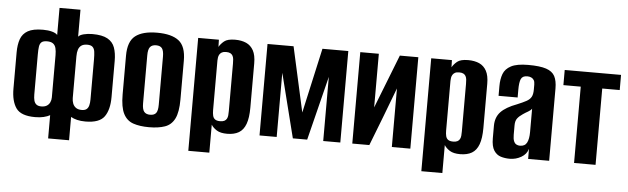

<svg xmlns="http://www.w3.org/2000/svg" viewBox="-46 -755 3387 1035"><g transform="rotate(5 1647.5 -237.5)"><path d="M238.8 115.3V-10.5Q224.4 -2.5 204.7 2.2Q185 7 158.4 7Q82 7 55.6 -30.5Q29.2 -68 29.2 -136V-332Q29.2 -374 39.9 -404Q50.6 -434 78.8 -450Q107 -466 160.4 -466Q188.7 -466 209.6 -460.2Q230.5 -454.4 238.8 -444.5V-591H352.1V-445.1Q359 -454.7 380.7 -460.4Q402.5 -466 427.7 -466Q481.1 -466 509.8 -450Q538.5 -434 549.2 -404Q559.9 -374 559.9 -332V-136Q559.9 -68 533.2 -30.5Q506.5 7 430.7 7Q405.2 7 385.8 2.2Q366.5 -2.5 352.1 -10.8V115.3ZM186.6 -53.3Q205 -53.3 216.6 -60.5Q228.2 -67.7 233.8 -80.2Q239.5 -92.7 239.5 -106.4V-335.3Q239.5 -357.5 235.5 -373.2Q231.5 -388.9 220.3 -397.3Q209 -405.7 187.6 -405.7Q167.2 -405.7 158 -397.8Q148.8 -389.8 146.3 -373.4Q143.9 -357 143.9 -330.7V-113.8Q143.9 -94.8 147.5 -81.3Q151.1 -67.8 160.7 -60.5Q170.2 -53.3 186.6 -53.3ZM405.5 -53.3Q422.6 -53.3 431.7 -60.5Q440.8 -67.8 444.4 -81.7Q448 -95.5 448 -113.8V-330.7Q448 -355.6 445.7 -372Q443.5 -388.5 434.4 -397.4Q425.3 -406.4 404.9 -406.4Q385.1 -406.4 373.5 -398.3Q362 -390.2 357 -375.4Q352.1 -360.7 352.1 -338.8V-113.2Q352.1 -97.1 357.5 -83.3Q363 -69.4 374.8 -61.3Q386.5 -53.3 405.5 -53.3Z M775 7.7Q724.9 7.7 689.7 -4.3Q654.5 -16.3 636.4 -51.6Q618.2 -86.9 618.2 -155.7V-365.9Q618.2 -442.7 657.3 -473.2Q696.5 -503.7 775 -503.7Q853.5 -503.7 892.3 -473.5Q931.1 -443.4 931.1 -365.9V-156.4Q931.1 -87.2 913.3 -51.9Q895.5 -16.6 860.6 -4.5Q825.8 7.7 775 7.7ZM775 -59.7Q797.3 -59.7 807.2 -72.3Q817.1 -84.8 817.1 -117.7V-377.9Q817.1 -409.2 807.5 -422.4Q798 -435.6 775 -435.6Q753.4 -435.6 742.8 -422.9Q732.2 -410.2 732.2 -377.9V-117.7Q732.2 -85.1 742.8 -72.4Q753.4 -59.7 775 -59.7Z M997.4 116V-495H1109.5L1110.5 -456.2Q1119.8 -473 1137.9 -487.9Q1156 -502.7 1196.8 -502.7Q1231.6 -502.7 1257 -491.4Q1282.3 -480 1296.3 -454.3Q1310.3 -428.5 1310.3 -385V-144.8Q1310.3 -89.6 1298 -56.4Q1285.7 -23.1 1260.7 -8.4Q1235.7 6.3 1197.5 6.3Q1161.5 6.3 1141.5 -6.2Q1121.4 -18.7 1111.1 -35.4V116ZM1153.9 -58Q1168.7 -58 1177.1 -62.4Q1185.5 -66.8 1189.9 -74.7Q1194.3 -82.7 1195.3 -93.3Q1196.3 -103.9 1196.3 -117V-373.2Q1196.3 -386.4 1195.3 -397Q1194.3 -407.5 1189.9 -415.7Q1185.5 -423.8 1177.1 -428.1Q1168.7 -432.5 1153.9 -432.5Q1139.7 -432.5 1131.3 -427.7Q1122.9 -422.9 1118.5 -415.4Q1114.1 -407.9 1112.8 -399.1Q1111.4 -390.4 1111.4 -382.7V-114.1Q1111.4 -97.1 1114.5 -84.2Q1117.6 -71.3 1126.9 -64.7Q1136.1 -58 1153.9 -58Z M1372.6 0V-495H1513.6L1591.5 -143.4L1669.8 -495H1809.8V0H1717.3V-347.2L1630.5 0H1553L1465.5 -347.2V0Z M1874.6 0V-494.7H1975V-204.5L2088.7 -494.7H2188.7V0H2088.6V-317Q2058.3 -237.4 2028.3 -158.5Q1998.3 -79.6 1966.8 0Z M2258.4 116V-495H2370.5L2371.5 -456.2Q2380.8 -473 2398.9 -487.9Q2417 -502.7 2457.8 -502.7Q2492.6 -502.7 2518 -491.4Q2543.3 -480 2557.3 -454.3Q2571.3 -428.5 2571.3 -385V-144.8Q2571.3 -89.6 2559 -56.4Q2546.7 -23.1 2521.7 -8.4Q2496.7 6.3 2458.5 6.3Q2422.5 6.3 2402.5 -6.2Q2382.4 -18.7 2372.1 -35.4V116ZM2414.9 -58Q2429.7 -58 2438.1 -62.4Q2446.5 -66.8 2450.9 -74.7Q2455.3 -82.7 2456.3 -93.3Q2457.3 -103.9 2457.3 -117V-373.2Q2457.3 -386.4 2456.3 -397Q2455.3 -407.5 2450.9 -415.7Q2446.5 -423.8 2438.1 -428.1Q2429.7 -432.5 2414.9 -432.5Q2400.7 -432.5 2392.3 -427.7Q2383.9 -422.9 2379.5 -415.4Q2375.1 -407.9 2373.8 -399.1Q2372.4 -390.4 2372.4 -382.7V-114.1Q2372.4 -97.1 2375.5 -84.2Q2378.6 -71.3 2387.9 -64.7Q2397.1 -58 2414.9 -58Z M2726.7 7.7Q2700.9 7.7 2678.3 0.7Q2655.6 -6.4 2641.2 -28.5Q2626.8 -50.6 2626.8 -95V-161.4Q2626.8 -208.3 2654.3 -237.4Q2681.9 -266.5 2741.1 -288.4Q2772.4 -301.3 2790.4 -311.2Q2808.4 -321 2816.3 -335.3Q2824.2 -349.5 2824.2 -375.2V-402.4Q2824.2 -417.7 2818.9 -426.4Q2813.5 -435.1 2804.3 -439.2Q2795.1 -443.4 2783 -443.4Q2757.4 -443.4 2749.1 -425.6Q2740.9 -407.9 2740.9 -367.1V-325.1H2637.7V-378Q2637.7 -415 2648.2 -443.5Q2658.8 -472 2690.1 -488.5Q2721.4 -505 2783 -505Q2846.2 -505 2879.9 -493.7Q2913.6 -482.5 2926.8 -457.6Q2939.9 -432.7 2939.9 -391.4V0H2826.2L2825.9 -54.7Q2817.7 -25.6 2789.2 -9Q2760.6 7.7 2726.7 7.7ZM2775.7 -67.2Q2802.6 -67.2 2813.2 -87.5Q2823.9 -107.7 2823.9 -145.4V-271.9Q2818 -262.5 2803.9 -254.7Q2789.7 -246.9 2776.5 -237.7Q2757.4 -225 2747.4 -211.6Q2737.4 -198.2 2737.4 -174.1V-123Q2737.4 -101.5 2742.3 -89.2Q2747.3 -76.9 2756.1 -72.1Q2764.8 -67.2 2775.7 -67.2Z M3074.7 0V-413H2980.8V-495H3285.6V-413H3191V0Z"/></g></svg>

Font: Alumni Sans SC Thin
Style: Regular
Weight: 100
Designer: Robert E. Leuschke
Foundry: Robert E. Leuschke
Version: Version 1.018